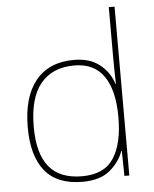

<svg xmlns="http://www.w3.org/2000/svg" viewBox="-54 -806 691 861"><g transform="rotate(-5 291.5 -375.0)"><path d="M283 10Q169 10 114 -58Q59 -126 59 -254Q59 -391 119 -464.5Q179 -538 291 -538Q363 -538 407.5 -502.5Q452 -467 468 -414H470Q469 -448 468.5 -480Q468 -512 468 -543V-760H494V0H472L470 -113H468Q450 -63 406 -26.5Q362 10 283 10ZM283 -15Q383 -15 425.5 -80.5Q468 -146 468 -263V-266Q468 -386 424 -449.5Q380 -513 291 -513Q192 -513 139 -448.5Q86 -384 86 -254Q86 -134 134.5 -74.5Q183 -15 283 -15Z"/></g></svg>

Font: Noto Sans Cham Thin
Style: Regular
Weight: 250
Version: Version 2.002